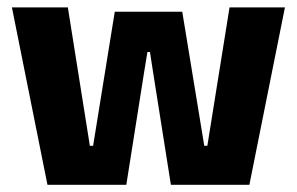

<svg xmlns="http://www.w3.org/2000/svg" viewBox="-20 -512 822 532"><path d="M111.5 0 13 -491.5H168L229 -108H238L298 -479.5H485L546 -108H554.5L616 -491.5H769.5L671 0H453.5L404 -313L395.5 -368H388.5L379.5 -313L330 0Z"/></svg>

Font: Anek Gurmukhi
Style: Bold
Weight: 700
Designer: Sarang Kulkarni (Gurmukhi), Yesha Goshar (Latin)
Foundry: Ek Type
Version: Version 1.003